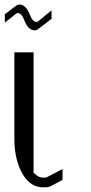

<svg xmlns="http://www.w3.org/2000/svg" viewBox="-20 -809 394 829"><path d="M202.6 -764.3V-727.9L141.5 -681Q136.8 -678 129.2 -678Q100.8 -678 83.3 -725.7Q72.4 -752.9 54.8 -752.9Q54.4 -752.9 52.5 -751.4Q50.6 -749.9 49.6 -749.9L0.8 -711.3V-747.6L52 -786.2Q57.7 -789.2 64.8 -789.2Q92.7 -789.2 110.7 -741.6Q121.2 -714.3 139.2 -714.3Q139.6 -714.3 141.5 -715.4Q143.4 -716.6 144.4 -716.6ZM125 -583V-63.5Q144.5 -42 167 -42Q176.8 -42 180.7 -43L250 -79.1V-32.2L196.3 -3.9Q188.5 0 167 0Q111.3 0 77.6 -57.6Q43.9 -115.2 42 -203.1V-583Z"/></svg>

Font: wanta
Style: Medium
Weight: 500
Version: Version 0.91